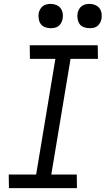

<svg xmlns="http://www.w3.org/2000/svg" viewBox="-20 -968 544 988"><path d="M376 0H26L25 -70H166L265 -665H134L133 -735H483L484 -665H343L244 -70H375ZM440 -823Q426 -823 412 -828Q398 -833 390 -844Q382 -855 379.5 -870Q377 -885 379 -900Q381 -910 386.5 -920Q392 -930 400.5 -936.5Q409 -943 419.5 -945.5Q430 -948 441 -948Q455 -948 469 -942.5Q483 -937 491.5 -926Q500 -915 502.5 -900Q505 -885 502 -870Q500 -860 494.5 -850Q489 -840 480.5 -833.5Q472 -827 461.5 -825Q451 -823 440 -823ZM240 -823Q226 -823 212 -828Q198 -833 190 -844Q182 -855 179.5 -870Q177 -885 179 -900Q181 -910 186.5 -920Q192 -930 200.5 -936.5Q209 -943 219.5 -945.5Q230 -948 241 -948Q255 -948 269 -942.5Q283 -937 291.5 -926Q300 -915 302.5 -900Q305 -885 302 -870Q300 -860 294.5 -850Q289 -840 280.5 -833.5Q272 -827 261.5 -825Q251 -823 240 -823Z"/></svg>

Font: Iosevka Term Oblique
Style: Regular
Weight: 400
Italic angle: -9°
Monospace: yes
Designer: Belleve Invis
Foundry: Belleve Invis
Version: Version 31.4.0